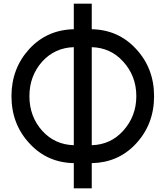

<svg xmlns="http://www.w3.org/2000/svg" viewBox="-20 -870 894 1038"><path d="M379 -850V-712Q235 -709 139 -606Q42 -500 42 -350Q42 -199 140 -94Q235 9 379 12V148H476V12Q619 9 713 -91Q813 -197 813 -350Q813 -501 715 -606Q620 -709 476 -712V-850ZM379 -615V-85Q277 -88 209 -162Q139 -240 139 -350Q139 -460 209 -538Q277 -612 379 -615ZM476 -615Q578 -612 645 -538Q681 -499 699 -452Q717 -405 717 -350Q717 -241 645 -162Q578 -88 476 -85Z"/></svg>

Font: Unageo
Style: Medium
Weight: 500
Designer: Richard Sepsi
Foundry: Richard Sepsi
Version: Version 2.000